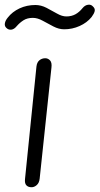

<svg xmlns="http://www.w3.org/2000/svg" viewBox="-35 -786 418 806"><path d="M97.5 0Q83.5 0 75.8 -8Q68 -16 70 -34.5L118 -506.5Q120 -524.5 130.5 -533Q141 -541.5 155 -541.5Q166.5 -541.5 175 -532.5Q183.5 -523.5 181 -502.5L131.5 -36Q129.5 -18 119.2 -9Q109 0 97.5 0ZM-8.5 -669Q-16.5 -676.5 -14.5 -688.2Q-12.5 -700 -2.5 -712Q16.5 -736.5 47 -750.8Q77.5 -765 113.5 -765Q137.5 -765 160.5 -753Q183.5 -741 204.5 -729Q225.5 -717 243.5 -717Q265 -717 281.5 -726Q298 -735 312 -752.5Q321.5 -764 334.2 -766Q347 -768 355 -759Q365 -750 362.5 -739.2Q360 -728.5 349.5 -714.5Q330 -690.5 299.2 -676.8Q268.5 -663 234.5 -663Q212 -663 189 -675Q166 -687 144.2 -699Q122.5 -711 103 -711Q79.5 -711 63.5 -700.8Q47.5 -690.5 35 -676Q24.5 -663 12.5 -661.5Q0.5 -660 -8.5 -669Z"/></svg>

Font: Edu SA Hand Cursive
Style: Regular
Weight: 400
Designer: Tina and Corey Anderson, Eben Sorkin, Mirko Velimirovic
Foundry: Google for Education
Version: Version 2.000